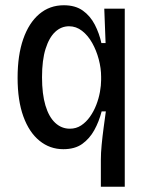

<svg xmlns="http://www.w3.org/2000/svg" viewBox="-20 -555 565 731"><path d="M364 156V53Q364 28 367 -3.5Q370 -35 374.5 -68.5Q379 -102 383 -131H367Q357 -92 339 -59.5Q321 -27 293 -7Q265 13 221 13Q170 13 130.5 -19Q91 -51 69 -111.5Q47 -172 47 -259Q47 -345 68.5 -406.5Q90 -468 129.5 -501.5Q169 -535 223 -535Q267 -535 295.5 -514.5Q324 -494 341 -461Q358 -428 366 -391H382L377 -522H455V-256V156ZM246 -65Q270 -65 289 -77.5Q308 -90 322.5 -110.5Q337 -131 346.5 -155.5Q356 -180 360.5 -205Q365 -230 365 -250V-263Q365 -295 356 -329Q347 -363 331 -391.5Q315 -420 292.5 -437.5Q270 -455 243 -455Q213 -455 190 -433.5Q167 -412 153.5 -369Q140 -326 140 -261Q140 -197 153 -153.5Q166 -110 190 -87.5Q214 -65 246 -65Z"/></svg>

Font: Bricolage Grotesque SemiCondensed
Style: Regular
Weight: 400
Width: 4
Designer: Mathieu Triay
Foundry: Atelier Triay
Version: Version 1.001;gftools[0.9.33.dev8+g029e19f]